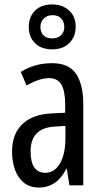

<svg xmlns="http://www.w3.org/2000/svg" viewBox="-20 -830 456 860"><path d="M213 -547Q289 -547 321 -499Q353 -451 353 -362V0H291L279 -74H277Q235 10 154 10Q113 10 86 -12.5Q59 -35 46.5 -71.5Q34 -108 34 -150Q34 -230 80 -274Q126 -318 211 -322L272 -325V-360Q272 -422 255 -451Q238 -480 200 -480Q156 -480 99 -447L73 -508Q136 -547 213 -547ZM225 -263Q117 -257 117 -152Q117 -103 134 -79.5Q151 -56 182 -56Q224 -56 248.5 -97.5Q273 -139 273 -212V-266ZM214 -609Q165 -609 137 -636.5Q109 -664 109 -709Q109 -755 137 -782.5Q165 -810 214 -810Q260 -810 289.5 -783Q319 -756 319 -711Q319 -665 290.5 -637Q262 -609 214 -609ZM215 -658Q238 -658 253 -672Q268 -686 268 -709Q268 -732 254.5 -747Q241 -762 215 -762Q191 -762 176 -747Q161 -732 161 -709Q161 -686 174.5 -672Q188 -658 215 -658Z"/></svg>

Font: Noto Sans ExtraCondensed
Style: Regular
Weight: 400
Width: 2
Designer: Monotype Design Team
Foundry: Monotype Imaging Inc.
Version: Version 2.013; ttfautohint (v1.8.4.7-5d5b)